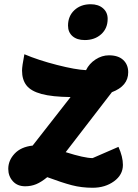

<svg xmlns="http://www.w3.org/2000/svg" viewBox="-20 -861 649 906"><path d="M539 -168Q560 -121 560 -83Q560 -36 518 -5.5Q476 25 417 25Q365 25 319 13Q273 1 203 -25Q175 -2 151 8Q127 18 99 18Q62 18 40.5 -6Q19 -30 19 -64Q19 -104 49 -136Q79 -168 134 -174L313 -403Q226 -404 176 -417.5Q126 -431 105 -458Q84 -485 84 -528Q84 -548 95 -605Q161 -577 249 -554.5Q337 -532 386 -530Q401 -561 431 -580.5Q461 -600 494 -600Q538 -600 561.5 -578Q585 -556 585 -520Q585 -455 508 -426L290 -143Q378 -115 417 -115ZM301 -740Q301 -785 331 -813Q361 -841 408 -841Q444 -841 466 -822Q488 -803 488 -772Q488 -727 457.5 -699.5Q427 -672 380 -672Q343 -672 322 -690.5Q301 -709 301 -740Z"/></svg>

Font: Lemonada SemiBold
Style: Regular
Weight: 600
Designer: Mohamed Gaber (Arabic) Eduardo Tunni (Latin)
Foundry: Kief Type Foundry
Version: Version 3.006